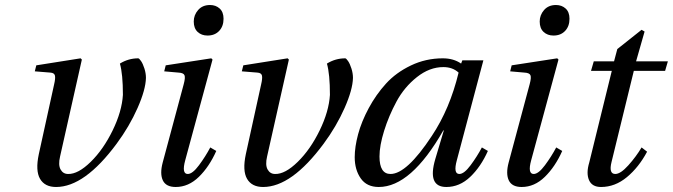

<svg xmlns="http://www.w3.org/2000/svg" viewBox="-20 -735 2688 767"><path d="M119 -450 125 -474 302 -502 307 -497 220 -110Q212 -76 222 -58Q232 -40 252 -40Q292 -39 342.5 -88.5Q393 -138 430 -214Q467 -290 471 -356Q471 -439 459 -481Q493 -502 532 -502Q536 -502 543.5 -491Q551 -480 557 -461Q563 -442 563 -424Q562 -377 529.5 -303.5Q497 -230 446 -161Q318 12 204 12Q159 12 140 -20.5Q121 -53 135 -119L196 -397Q202 -422 199.5 -433Q197 -444 181 -445Z M754 -649Q754 -675 771.5 -695Q789 -715 819 -715Q842 -715 857.5 -701Q873 -687 873 -660Q873 -630 855.5 -611.5Q838 -593 809 -593Q785 -593 769.5 -607.5Q754 -622 754 -649ZM630 -86 714 -399Q721 -425 717 -434.5Q713 -444 693 -445L636 -450L642 -474L824 -502L829 -497L720 -95Q705 -40 730 -40Q749 -40 775 -75Q801 -110 820 -146L844 -132Q816 -69 774.5 -28.5Q733 12 682 12Q643 12 630.5 -14.5Q618 -41 630 -86Z M946 -450 952 -474 1129 -502 1134 -497 1047 -110Q1039 -76 1049 -58Q1059 -40 1079 -40Q1119 -39 1169.5 -88.5Q1220 -138 1257 -214Q1294 -290 1298 -356Q1298 -439 1286 -481Q1320 -502 1359 -502Q1363 -502 1370.5 -491Q1378 -480 1384 -461Q1390 -442 1390 -424Q1389 -377 1356.5 -303.5Q1324 -230 1273 -161Q1145 12 1031 12Q986 12 967 -20.5Q948 -53 962 -119L1023 -397Q1029 -422 1026.5 -433Q1024 -444 1008 -445Z M1397 -107Q1397 -148 1410.5 -198.5Q1424 -249 1453 -303Q1482 -357 1522 -401Q1562 -445 1621.5 -473.5Q1681 -502 1749 -502Q1792 -502 1822 -481L1827 -494H1911L1805 -95Q1790 -40 1815 -40Q1834 -40 1860 -75Q1886 -110 1905 -146L1929 -132Q1901 -69 1858.5 -28.5Q1816 12 1763 12Q1686 12 1719 -100L1753 -214H1751Q1622 12 1493 12Q1445 12 1421 -22.5Q1397 -57 1397 -107ZM1496 -110Q1496 -40 1540 -40Q1605 -40 1705 -192Q1777 -300 1812 -445Q1788 -467 1751 -467Q1696 -467 1645.5 -427Q1595 -387 1564 -329.5Q1533 -272 1514.5 -212.5Q1496 -153 1496 -110Z M2136 -649Q2136 -675 2153.5 -695Q2171 -715 2201 -715Q2224 -715 2239.5 -701Q2255 -687 2255 -660Q2255 -630 2237.5 -611.5Q2220 -593 2191 -593Q2167 -593 2151.5 -607.5Q2136 -622 2136 -649ZM2012 -86 2096 -399Q2103 -425 2099 -434.5Q2095 -444 2075 -445L2018 -450L2024 -474L2206 -502L2211 -497L2102 -95Q2087 -40 2112 -40Q2131 -40 2157 -75Q2183 -110 2202 -146L2226 -132Q2198 -69 2156.5 -28.5Q2115 12 2064 12Q2025 12 2012.5 -14.5Q2000 -41 2012 -86Z M2334 -86 2424 -452H2341L2352 -490H2433L2446 -539L2543 -616L2555 -609L2521 -490H2648L2637 -452H2512L2423 -88Q2411 -40 2438 -40Q2459 -40 2490 -74.5Q2521 -109 2543 -146L2565 -129Q2532 -67 2484.5 -27.5Q2437 12 2381 12Q2345 12 2333 -15.5Q2321 -43 2334 -86Z"/></svg>

Font: Heuristica
Style: Italic
Weight: 400
Italic angle: -13°
Version: Version 1.0.2